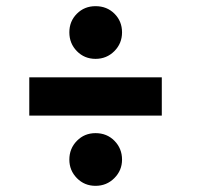

<svg xmlns="http://www.w3.org/2000/svg" viewBox="-20 -622 640 623"><path d="M205 -517Q205 -553 229.5 -577.5Q254 -602 290 -602Q327 -602 351.5 -577.5Q376 -553 376 -517Q376 -481 351 -456Q326 -431 290 -431Q254 -431 229.5 -456Q205 -481 205 -517ZM75 -371H505V-247H75ZM205 -104Q205 -140 229.5 -165Q254 -190 290 -190Q327 -190 351.5 -165Q376 -140 376 -104Q376 -69 351 -44Q326 -19 290 -19Q254 -19 229.5 -44Q205 -69 205 -104Z"/></svg>

Font: Be Vietnam ExtraBold
Style: Regular
Weight: 800
Designer: Gabriel Lam
Foundry: TypeRant
Version: Version 4.000